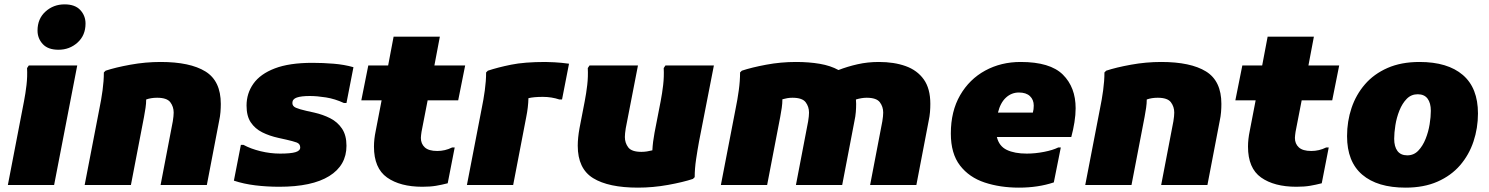

<svg xmlns="http://www.w3.org/2000/svg" viewBox="-20 -848 6826 880"><path d="M248 -620Q200 -620 176 -646Q152 -672 152 -708Q152 -762 188.5 -795Q225 -828 276 -828Q324 -828 348 -802Q372 -776 372 -740Q372 -686 335.5 -653Q299 -620 248 -620ZM16 0 90 -384Q97 -420 101.5 -458.5Q106 -497 104 -536L112 -548H334L228 0Z M368 0 436 -352Q444 -390 450 -433.5Q456 -477 456 -516L464 -524Q509 -539 578 -551.5Q647 -564 716 -564Q851 -564 921.5 -520.5Q992 -477 992 -372Q992 -354 990.5 -334.5Q989 -315 984 -292L928 0H716L772 -292Q774 -304 775 -314.5Q776 -325 776 -332Q776 -359 760.5 -379.5Q745 -400 700 -400Q686 -400 673.5 -398Q661 -396 650 -392Q650 -374 647 -353.5Q644 -333 640 -312L580 0Z M1084 -184H1096Q1129 -166 1174 -155Q1219 -144 1264 -144Q1312 -144 1334 -150.5Q1356 -157 1356 -172Q1356 -189 1339.5 -195Q1323 -201 1292 -208L1256 -216Q1215 -225 1182 -241.5Q1149 -258 1129.5 -287Q1110 -316 1110 -364Q1110 -420 1141.5 -464.5Q1173 -509 1239.5 -534.5Q1306 -560 1412 -560Q1460 -560 1509 -556Q1558 -552 1600 -540L1568 -376H1556Q1515 -395 1474 -401.5Q1433 -408 1400 -408Q1361 -408 1340.5 -401Q1320 -394 1320 -376Q1320 -361 1336.5 -354Q1353 -347 1384 -340L1420 -332Q1460 -323 1493.5 -306Q1527 -289 1547.5 -258.5Q1568 -228 1568 -180Q1568 -90 1489 -41Q1410 8 1260 8Q1203 8 1150 1.5Q1097 -5 1052 -20Z M1916 8Q1814 8 1754 -34.5Q1694 -77 1694 -176Q1694 -193 1696 -211Q1698 -229 1702 -248L1729 -388H1636L1668 -548H1759L1784 -680H1996L1971 -548H2112L2080 -388H1940L1912 -244Q1911 -237 1910 -229Q1909 -221 1909 -216Q1909 -189 1927 -172.5Q1945 -156 1984 -156Q2020 -156 2052 -172H2064L2032 -8Q2005 -1 1978.5 3.5Q1952 8 1916 8Z M2188 -352Q2196 -390 2202 -433.5Q2208 -477 2208 -516L2216 -524Q2261 -539 2322.5 -551.5Q2384 -564 2480 -564Q2492 -564 2521.5 -562.5Q2551 -561 2588 -556L2556 -392H2544Q2508 -404 2468 -404Q2426 -404 2402 -398Q2401 -356 2392 -312L2332 0H2120Z M2628 -180Q2628 -198 2630 -218Q2632 -238 2636 -260L2660 -384Q2667 -420 2671.5 -458.5Q2676 -497 2674 -536L2682 -548H2904L2848 -260Q2846 -248 2845 -237.5Q2844 -227 2844 -220Q2844 -193 2859.5 -172.5Q2875 -152 2920 -152Q2933 -152 2945.5 -154Q2958 -156 2970 -159Q2972 -198 2980 -240L3008 -384Q3015 -420 3019.5 -458.5Q3024 -497 3022 -536L3030 -548H3252L3184 -200Q3177 -162 3170.5 -118.5Q3164 -75 3164 -36L3156 -28Q3111 -13 3042 -0.5Q2973 12 2904 12Q2769 12 2698.5 -31.5Q2628 -75 2628 -180Z M3284 0 3352 -352Q3360 -390 3366 -433.5Q3372 -477 3372 -516L3380 -524Q3425 -539 3492 -551.5Q3559 -564 3628 -564Q3688 -564 3737.5 -555.5Q3787 -547 3823 -527Q3864 -543 3910.5 -553.5Q3957 -564 4008 -564Q4078 -564 4131 -545Q4184 -526 4214 -484Q4244 -442 4244 -372Q4244 -354 4242.5 -334.5Q4241 -315 4236 -292L4180 0H3968L4024 -292Q4026 -304 4027 -314.5Q4028 -325 4028 -332Q4028 -359 4012.5 -379.5Q3997 -400 3952 -400Q3941 -400 3928.5 -398Q3916 -396 3903 -392Q3904 -383 3904 -372Q3904 -354 3902.5 -334.5Q3901 -315 3896 -292L3840 0H3628L3684 -292Q3686 -304 3687 -314.5Q3688 -325 3688 -332Q3688 -359 3672.5 -379.5Q3657 -400 3612 -400Q3599 -400 3588 -398Q3577 -396 3566 -393Q3566 -374 3563 -353.5Q3560 -333 3556 -312L3496 0Z M4650 12Q4564 12 4493 -11.5Q4422 -35 4380 -89.5Q4338 -144 4338 -236Q4338 -338 4380.5 -411.5Q4423 -485 4495.5 -524.5Q4568 -564 4658 -564Q4793 -564 4851.5 -506Q4910 -448 4910 -352Q4910 -322 4904.5 -287.5Q4899 -253 4890 -220H4549Q4559 -178 4594.5 -161Q4630 -144 4686 -144Q4725 -144 4765.5 -152Q4806 -160 4830 -172H4842L4810 -12Q4738 12 4650 12ZM4650 -424Q4616 -424 4590.5 -400.5Q4565 -377 4554 -332H4714Q4716 -340 4717 -347.5Q4718 -355 4718 -364Q4718 -391 4700.5 -407.5Q4683 -424 4650 -424Z M4954 0 5022 -352Q5030 -390 5036 -433.5Q5042 -477 5042 -516L5050 -524Q5095 -539 5164 -551.5Q5233 -564 5302 -564Q5437 -564 5507.5 -520.5Q5578 -477 5578 -372Q5578 -354 5576.5 -334.5Q5575 -315 5570 -292L5514 0H5302L5358 -292Q5360 -304 5361 -314.5Q5362 -325 5362 -332Q5362 -359 5346.5 -379.5Q5331 -400 5286 -400Q5272 -400 5259.5 -398Q5247 -396 5236 -392Q5236 -374 5233 -353.5Q5230 -333 5226 -312L5166 0Z M5922 8Q5820 8 5760 -34.5Q5700 -77 5700 -176Q5700 -193 5702 -211Q5704 -229 5708 -248L5735 -388H5642L5674 -548H5765L5790 -680H6002L5977 -548H6118L6086 -388H5946L5918 -244Q5917 -237 5916 -229Q5915 -221 5915 -216Q5915 -189 5933 -172.5Q5951 -156 5990 -156Q6026 -156 6058 -172H6070L6038 -8Q6011 -1 5984.5 3.5Q5958 8 5922 8Z M6154 -224Q6154 -292 6174.5 -353Q6195 -414 6236 -461.5Q6277 -509 6339.5 -536.5Q6402 -564 6486 -564Q6615 -564 6684.5 -504.5Q6754 -445 6754 -328Q6754 -261 6733.5 -199.5Q6713 -138 6672 -90.5Q6631 -43 6568.5 -15.5Q6506 12 6422 12Q6293 12 6223.5 -47.5Q6154 -107 6154 -224ZM6370 -212Q6370 -176 6385 -156Q6400 -136 6430 -136Q6460 -136 6480.5 -157.5Q6501 -179 6514 -211.5Q6527 -244 6532.5 -278.5Q6538 -313 6538 -340Q6538 -376 6523 -396Q6508 -416 6478 -416Q6448 -416 6427.5 -395Q6407 -374 6394 -341.5Q6381 -309 6375.5 -274Q6370 -239 6370 -212Z"/></svg>

Font: Kufam Black
Style: Italic
Weight: 900
Italic angle: -11°
Designer: Artur Schmal
Foundry: Original Type
Version: Version 1.301; ttfautohint (v1.8.3)